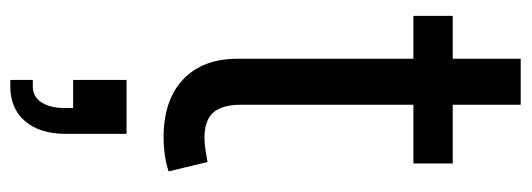

<svg xmlns="http://www.w3.org/2000/svg" viewBox="-344 -372 1016 367"><g transform="rotate(90 163.5 -188.0)"><path d="M292 -545.9V-470.7H9.8V-545.9ZM91.8 -675.8H179.7V-141.6Q179.7 -105 194.6 -88.1Q209.5 -71.3 244.1 -71.3Q252.4 -71.3 265.4 -73.2Q278.3 -75.2 289.1 -77.1L307.1 -2.9Q293.5 2 276.1 4.4Q258.8 6.8 241.7 6.8Q170.9 6.8 131.3 -30.5Q91.8 -67.9 91.8 -134.8ZM132.3 299.8V256.8H144.5Q165 256.8 175.5 239.7Q186 222.7 186 196.8V171.9L194.3 179.7H132.3V77.6H235.4V193.4Q235.4 243.2 211.2 271.5Q187 299.8 144.5 299.8Z"/></g></svg>

Font: Atlassian Sans
Style: Regular
Weight: 400
Designer: Rasmus Andersson
Foundry: Modifications by Atlassian Pty Ltd, manufactured by rsms
Version: Version 4.001;git-9221beed3